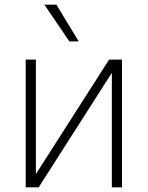

<svg xmlns="http://www.w3.org/2000/svg" viewBox="-20 -800 631 820"><path d="M133.2 -56.5V-545.5H89.8V0H145.2L457.7 -489V0H501.1V-545.5H446ZM276.3 -623.2H316.1L220.9 -780.2H169.4Z"/></svg>

Font: Karasuma Gothic
Style: Thin
Weight: 200
Designer: Rasmus Andersson / Ryoko Ishizuka
Foundry: rsms
Version: Version 1.00